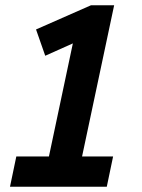

<svg xmlns="http://www.w3.org/2000/svg" viewBox="-20 -710 540 730"><path d="M18 0 42 -115H166L257 -545L152 -498L117 -598L326 -690H414L292 -115H410L386 0Z"/></svg>

Font: Radio Canada Condensed SemiBold
Style: Italic
Weight: 600
Width: 3
Italic angle: -12°
Designer: Charles Daoud, Etienne Aubert Bonn, Alexandre Saumier Demers, Jacques Le Bailly
Foundry: Radio-Canada
Version: Version 2.104; ttfautohint (v1.8.4.7-5d5b);gftools[0.9.28.de